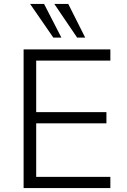

<svg xmlns="http://www.w3.org/2000/svg" viewBox="-20 -956 644 976"><path d="M100 0V-705H541V-648H164V-386H521V-329H164V-57H541V0ZM372 -765 256 -936H327L413 -765ZM251 -765 133 -936H204L292 -765Z"/></svg>

Font: Nunito Sans 10pt Light
Style: Regular
Weight: 300
Designer: Vernon Adams
Foundry: Vernon Adams
Version: Version 3.101;gftools[0.9.27]